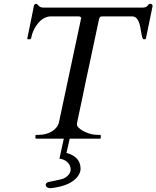

<svg xmlns="http://www.w3.org/2000/svg" viewBox="-20 -728 821 1008"><path d="M351 162C351 184.5 330.5 201.3 315.5 208.5C307.8 212.2 281.7 218.3 237 227C230.3 227.8 220 234.3 220 240C220 253.3 229 260 247 260C317 252 364.3 231 389 197C398.3 183.7 403 170.7 403 158C403 116 378.3 88.3 329 75L346 0H505C507.7 0 509 -1.3 509 -4V-16C509 -18.7 507.7 -20 505 -20H491C452 -20 411.9 -39.5 394 -56.5C387.3 -62.8 384 -68.5 384 -73.5C384 -78.5 384.7 -84 386 -90C395.4 -132.5 403 -167.9 413 -217.5C440.6 -353.7 469.6 -480.1 500 -628C503.3 -640 506.9 -642 519 -642H673C707.9 -642 715 -598.2 721.5 -557C725.2 -533.7 729.3 -522 734 -522H740C744 -522 746 -523.7 746 -527L749 -540C761.7 -602 770.2 -643.2 774.5 -663.5C778.8 -683.8 781 -694.7 781 -696C781 -704 776.7 -708 768 -708C764.7 -708 762.2 -707 760.5 -705C752.3 -695.1 749.3 -688 726 -688H212C199.3 -688 190.7 -690.3 186 -695L176 -705C174 -707 172 -708 170 -708C162.7 -708 158.3 -703 157 -693L153 -672C148.3 -649.3 138.3 -600.3 123 -525C123 -523 124 -522 126 -522H137C140.3 -522 142.7 -524.7 144 -530C152.1 -578.3 192.9 -642 247 -642H391C401 -642 406 -638.7 406 -632C405.3 -630 405 -628.7 405 -628L290 -88C282.2 -47.5 236.2 -20 184 -20H171C167.7 -20 166 -18.7 166 -16V-4C166 -1.3 167.3 0 170 0H315L292 105C321.2 107.8 351 128.8 351 162Z"/></svg>

Font: fbb
Style: Italic
Weight: 400
Italic angle: -12°
Designer: David J. Perry, Michael Sharpe
Version: Version 0.991